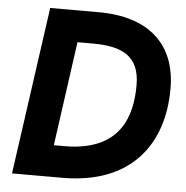

<svg xmlns="http://www.w3.org/2000/svg" viewBox="-51 -747 773 796"><g transform="rotate(5 335.5 -348.5)"><path d="M28 0H237.5C520.5 0 652 -172.5 652 -407C652 -592 536 -697 329 -697H126ZM190.5 -131.5 251 -565.5H315.5C437.5 -565.5 510.5 -530 510.5 -409.5C510.5 -285.5 471.5 -131.5 234.5 -131.5Z"/></g></svg>

Font: HK Grotesk ExtraBold
Style: Italic
Weight: 800
Italic angle: -16°
Designer: Alfredo Marco Pradil
Foundry: Hanken Design Co.
Version: Version 3.001;FEAKit 1.0